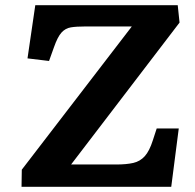

<svg xmlns="http://www.w3.org/2000/svg" viewBox="-20 -720 753 740"><path d="M672 -633 254 -86H428Q467 -86 493.5 -92Q520 -98 538 -118Q556 -138 569 -179L584 -225H669L640 0H63L64 -66L488 -618H308Q274 -618 253 -614.5Q232 -611 217 -594.5Q202 -578 188 -538L169 -485L86 -495L116 -700H665Z"/></svg>

Font: Literata 7pt
Style: Bold Italic
Weight: 700
Italic angle: -2°
Designer: Latin by Veronika Burian and Jose Scaglione. Greek by Irene Vlachou. Cyrillic by Vera Evstafieva
Foundry: TypeTogether
Version: Version 3.002